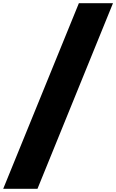

<svg xmlns="http://www.w3.org/2000/svg" viewBox="-141 -975 722 1193"><path d="M-121.1 198.2 349.1 -955.1H561L91.8 198.2Z"/></svg>

Font: SVN-Poppins Black
Style: Italic
Weight: 900
Italic angle: -10°
Designer: Ninad Kale (Devanagari), Jonny Pinhorn (Latin)
Foundry: Indian Type Foundry
Version: Version 3.002 2017